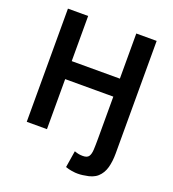

<svg xmlns="http://www.w3.org/2000/svg" viewBox="-159 -825 1027 1143"><g transform="rotate(20 354.5 -253.0)"><path d="M636 -705H507V-419H202V-705H74V12H202V-305H507V-41Q507 2 505.5 31Q504 60 494 74.5Q484 89 457 89Q443 89 431.5 87Q420 85 403 79L386 185Q406 192 422 194.5Q438 197 448 198Q464 199 479.5 198Q495 197 509 194Q559 188 586.5 163Q614 138 625 98.5Q636 59 636 8Z"/></g></svg>

Font: Repo DemiBold
Style: Regular
Weight: 600
Designer: Stefan Peev
Foundry: Context Ltd
Version: Version 1.502